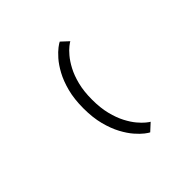

<svg xmlns="http://www.w3.org/2000/svg" viewBox="-236 -1068 1550 1550"><g transform="rotate(-45 539.0 -293.0)"><path d="M641 224Q630 219.5 602.2 198.2Q574.5 177 539.5 137Q504.5 97 472 36.8Q439.5 -23.5 418 -105.8Q396.5 -188 396.5 -294Q396.5 -400 418 -482Q439.5 -564 472.2 -624.2Q505 -684.5 540 -724Q575 -763.5 603.2 -784.8Q631.5 -806 642.5 -810.5L705 -752.5Q696 -748 672.2 -729.5Q648.5 -711 618.8 -676Q589 -641 560.8 -588Q532.5 -535 514 -462Q495.5 -389 495.5 -294Q495.5 -199.5 514 -126.5Q532.5 -53.5 560.5 -0.2Q588.5 53 618.2 88.2Q648 123.5 671.5 142.5Q695 161.5 704 166Z"/></g></svg>

Font: Trispace Expanded
Style: Regular
Weight: 400
Width: 7
Designer: Tyler Finck
Foundry: Etcetera Type Company
Version: Version 1.210; ttfautohint (v1.8.3)